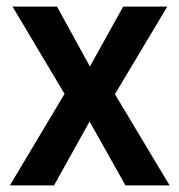

<svg xmlns="http://www.w3.org/2000/svg" viewBox="-20 -563 545 583"><path d="M176 -278 10 0H144L252 -194L361 0H495L329 -277L488 -543H354L253 -361L153 -543H18Z"/></svg>

Font: Noto Sans Devanagari UI SemiCondensed SemiBold
Style: Regular
Weight: 600
Width: 4
Designer: Jelle Bosma - Monotype Design Team
Foundry: Monotype Imaging Inc.
Version: Version 2.004